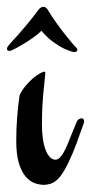

<svg xmlns="http://www.w3.org/2000/svg" viewBox="-45 -527 263 555"><path d="M190.9 -185.1Q193.8 -185.1 196 -182.9Q198.2 -180.7 198.2 -176.8Q198.2 -173.3 196.8 -169.9Q185.5 -137.7 175.8 -111.3Q166 -85 156.2 -64.5Q142.1 -33.7 129.4 -17.3Q116.7 -1 100.6 4.4Q96.7 5.4 91.8 6.3Q86.9 7.3 81.5 7.3Q69.3 7.3 55.4 2.4Q41.5 -2.4 29.5 -16.1Q17.6 -29.8 9.8 -54.4Q2 -79.1 2 -118.7Q2 -153.8 4.4 -186.3Q6.8 -218.8 11.7 -252Q19 -267.1 29.5 -279.5Q40 -292 50.8 -301Q61.5 -310.1 70.6 -314.9Q79.6 -319.8 84 -319.8Q85.9 -319.8 85.9 -315.4Q85.9 -311.5 84.5 -298.8Q83 -286.1 81.1 -266.6Q79.1 -247.1 77.6 -221.7Q76.2 -196.3 76.2 -167Q76.2 -145 78.9 -126.5Q81.5 -107.9 86.7 -94.2Q91.8 -80.6 99.1 -73Q106.4 -65.4 115.2 -65.4Q123 -65.4 130.1 -73.5Q137.2 -81.5 144 -95.9Q150.9 -110.4 158.4 -130.1Q166 -149.9 175.8 -172.9Q178.2 -179.2 182.6 -182.1Q187 -185.1 190.9 -185.1ZM174.3 -390.6Q178.7 -386.2 178.7 -383.3Q178.7 -380.4 176.3 -378.4Q173.8 -376.5 169.9 -376.5Q166 -376.5 160.6 -378.4Q156.7 -379.9 148.2 -383.1Q139.6 -386.2 127.9 -393.1Q116.2 -399.9 102.5 -410.6Q88.9 -421.4 74.7 -438Q65.9 -429.2 53.5 -420.2Q41 -411.1 28.8 -403.6Q16.6 -396 5.9 -390.1Q-4.9 -384.3 -10.3 -381.8Q-14.6 -379.9 -18.1 -379.9Q-24.9 -379.9 -24.9 -386.2Q-24.9 -390.1 -20 -396Q-16.1 -400.9 -9.3 -408.2Q-2.4 -415.5 8.1 -427.2Q18.6 -439 33 -456.3Q47.4 -473.6 66.4 -499Q73.2 -507.3 80.1 -507.3Q85 -507.3 88.4 -504.4Q91.8 -501.5 95.7 -494.6Q105 -479 117.2 -461.9Q129.4 -444.8 141.1 -429.9Q152.8 -415 161.9 -404.3Q170.9 -393.6 174.3 -390.6Z"/></svg>

Font: Engagement
Style: Regular
Weight: 400
Designer: Astigmatic (AOETI)
Foundry: Astigmatic (AOETI)
Version: Version 1.000